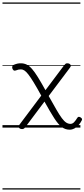

<svg xmlns="http://www.w3.org/2000/svg" viewBox="-20 -1030 682 1550"><path d="M542 17Q507 17 478.5 -4.5Q450 -26 418 -75.5Q386 -125 339 -210L188 -8Q180 3 174 7.5Q168 12 159 12Q142 12 134 2Q126 -8 136 -22L313 -258Q277 -324 251.5 -365.5Q226 -407 208.5 -429.5Q191 -452 177 -461Q163 -470 149 -470Q138 -470 128.5 -468Q119 -466 107 -461Q96 -457 89 -463Q82 -469 79 -480Q77 -489 80.5 -496.5Q84 -504 92 -507Q109 -514 121 -516.5Q133 -519 148 -519Q174 -519 195.5 -508.5Q217 -498 238.5 -473.5Q260 -449 286 -407Q312 -365 347 -302L494 -498Q503 -510 508.5 -514.5Q514 -519 523 -519Q535 -519 542.5 -514Q550 -509 551.5 -501.5Q553 -494 545 -484L373 -255Q410 -189 435 -145.5Q460 -102 479 -76.5Q498 -51 514.5 -40.5Q531 -30 549 -30Q565 -30 578 -43.5Q591 -57 605 -80Q610 -87 616.5 -87Q623 -87 631 -82Q639 -77 641.5 -71Q644 -65 640 -58Q629 -36 613.5 -19Q598 -2 580 7.5Q562 17 542 17ZM0 490H629V500H0ZM0 -20H629V0H0ZM0 -505H629V-500H0ZM0 -1010H629V-1000H0Z"/></svg>

Font: Playwrite PE Guides
Style: Regular
Weight: 400
Designer: Veronika Burian, José Scaglione
Foundry: TypeTogether
Version: Version 1.003